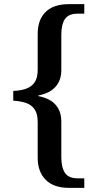

<svg xmlns="http://www.w3.org/2000/svg" viewBox="-20 -780 472 927"><path d="M313 127Q239 127 200.5 88Q162 49 162 -18V-191Q162 -231 146.5 -253Q131 -275 104 -283.5Q77 -292 44 -294V-341Q77 -342 104 -351Q131 -360 146.5 -381.5Q162 -403 162 -443V-616Q162 -685 200.5 -722.5Q239 -760 313 -760H387V-714H355Q311 -714 293.5 -688Q276 -662 276 -611V-441Q276 -393 248.5 -361.5Q221 -330 165 -319V-316Q222 -305 249 -273.5Q276 -242 276 -194V-22Q276 28 293.5 54.5Q311 81 355 81H387V127Z"/></svg>

Font: Noto Serif NP Hmong Medium
Style: Regular
Weight: 500
Designer: Dalton Maag Ltd
Foundry: Dalton Maag Ltd
Version: Version 1.001; ttfautohint (v1.8.4.7-5d5b)